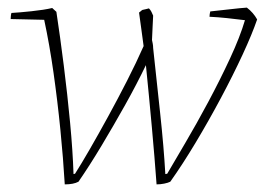

<svg xmlns="http://www.w3.org/2000/svg" viewBox="-20 -477 701 504"><path d="M150 7Q146 -61 138.5 -136.5Q131 -212 120.5 -286Q110 -360 96 -425L8 -427Q8 -430 8.5 -435Q9 -440 10 -443Q29 -444 62.5 -447.5Q96 -451 117 -456L128 -446Q138 -380 147.5 -304.5Q157 -229 164 -155Q171 -81 173 -20L177 -21Q193 -46 215.5 -85Q238 -124 263.5 -170.5Q289 -217 313.5 -265Q338 -313 357 -356Q354 -378 351 -400.5Q348 -423 345 -444Q348 -446 350 -448Q352 -450 354 -451Q358 -452 363 -453Q368 -454 371 -455Q375 -451 377.5 -446Q380 -441 382 -436Q381 -421 380.5 -405Q380 -389 379 -372Q380 -367 381 -362Q382 -357 382 -351Q391 -267 400.5 -179Q410 -91 414 -20L419 -21Q437 -52 466.5 -102Q496 -152 527 -210Q558 -268 584 -324Q610 -380 623 -424Q599 -427 575.5 -429.5Q552 -432 530 -433Q530 -436 530.5 -440Q531 -444 532 -447Q552 -449 582 -452.5Q612 -456 628 -457Q645 -444 655 -426Q642 -388 617 -334Q592 -280 560 -220Q528 -160 493.5 -102.5Q459 -45 427 0Q421 3 411 5Q401 7 391 7Q386 -62 378.5 -144.5Q371 -227 363 -306Q339 -256 308.5 -201.5Q278 -147 246.5 -94.5Q215 -42 186 0Q173 7 150 7Z"/></svg>

Font: Labrada ExtraLight
Style: Italic
Weight: 200
Italic angle: -7°
Designer: Mercedes Jáuregui
Foundry: Omnibus-Type Team
Version: Version 1.000; ttfautohint (v1.8.4.7-5d5b)